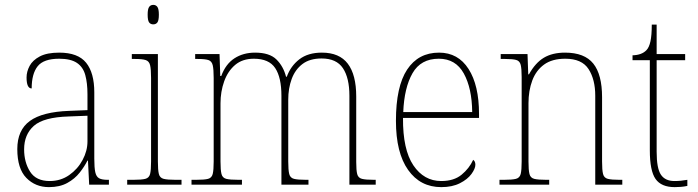

<svg xmlns="http://www.w3.org/2000/svg" viewBox="-20 -758 2865 788"><path d="M181 10Q125 10 88 -28Q51 -66 51 -146Q51 -224 102.5 -261.5Q154 -299 264 -303L339 -306V-371Q339 -417 330 -450Q321 -483 295.5 -500Q270 -517 223 -517Q159 -517 134.5 -486Q110 -455 110 -395Q89 -395 89 -440Q89 -464 101.5 -487.5Q114 -511 143.5 -526.5Q173 -542 223 -542Q300 -542 333.5 -500.5Q367 -459 367 -379V-107Q367 -70 371 -51.5Q375 -33 386.5 -26.5Q398 -20 422 -20H427V0H346L341 -99H339Q327 -75 307 -49.5Q287 -24 256 -7Q225 10 181 10ZM184 -15Q229 -15 264 -39.5Q299 -64 319 -101.5Q339 -139 339 -178V-283L262 -280Q159 -277 119 -241.5Q79 -206 79 -145Q79 -92 103.5 -53.5Q128 -15 184 -15Z M609 -658Q598 -658 592 -666Q586 -674 586 -698Q586 -721 592 -729.5Q598 -738 609 -738Q620 -738 626 -729.5Q632 -721 632 -698Q632 -674 626 -666Q620 -658 609 -658ZM502 0V-20H527Q561 -20 576.5 -24Q592 -28 596 -44Q600 -60 600 -95V-438Q600 -474 596 -490.5Q592 -507 578 -511.5Q564 -516 535 -516H521V-536H628V-95Q628 -60 632 -44Q636 -28 651.5 -24Q667 -20 701 -20H725V0Z M766 0V-20H784Q819 -20 834 -24Q849 -28 853 -44Q857 -60 857 -95V-438Q857 -474 853 -490.5Q849 -507 835.5 -511.5Q822 -516 792 -516H781V-536H881L884 -446H888Q906 -495 942 -518.5Q978 -542 1027 -542Q1086 -542 1114.5 -514Q1143 -486 1154 -443H1157Q1173 -487 1208.5 -514.5Q1244 -542 1301 -542Q1373 -542 1407.5 -496.5Q1442 -451 1442 -362V-93Q1442 -59 1446 -43.5Q1450 -28 1465.5 -24Q1481 -20 1515 -20H1522V0H1414V-365Q1414 -438 1387.5 -478Q1361 -518 1300 -518Q1251 -518 1221 -495Q1191 -472 1177 -433.5Q1163 -395 1163 -349V-95Q1163 -60 1167 -44Q1171 -28 1186.5 -24Q1202 -20 1236 -20H1246V0H1135V-365Q1135 -440 1109.5 -478.5Q1084 -517 1022 -517Q975 -517 945 -491.5Q915 -466 900 -424Q885 -382 885 -334V-95Q885 -60 889 -44Q893 -28 908.5 -24Q924 -20 960 -20H973V0Z M1791 10Q1705 10 1655 -60.5Q1605 -131 1605 -262Q1605 -403 1651 -472.5Q1697 -542 1782 -542Q1860 -542 1903 -475Q1946 -408 1946 -290V-274H1634Q1633 -144 1676.5 -79.5Q1720 -15 1791 -15Q1843 -15 1874.5 -41Q1906 -67 1922 -102Q1931 -96 1931 -82Q1931 -66 1915 -44Q1899 -22 1867.5 -6Q1836 10 1791 10ZM1918 -298Q1917 -396 1883.5 -456.5Q1850 -517 1781 -517Q1707 -517 1673 -457.5Q1639 -398 1635 -298Z M2030 0V-20H2048Q2082 -20 2097.5 -24Q2113 -28 2117 -44Q2121 -60 2121 -95V-442Q2121 -476 2117 -492Q2113 -508 2098.5 -512Q2084 -516 2054 -516H2035V-536H2145L2148 -453H2151Q2177 -500 2212 -521Q2247 -542 2299 -542Q2379 -542 2415 -497Q2451 -452 2451 -359V-95Q2451 -60 2455 -44Q2459 -28 2474.5 -24Q2490 -20 2523 -20H2534V0H2423V-365Q2423 -432 2395.5 -474.5Q2368 -517 2300 -517Q2246 -517 2213 -493Q2180 -469 2164.5 -427.5Q2149 -386 2149 -334V-95Q2149 -60 2153 -44Q2157 -28 2172.5 -24Q2188 -20 2222 -20H2234V0Z M2749 10Q2694 10 2670.5 -23.5Q2647 -57 2647 -141V-511H2576V-531Q2614 -532 2633 -552Q2644 -563 2649.5 -588Q2655 -613 2655 -657H2675V-536H2792V-511H2675V-135Q2675 -67 2692.5 -41Q2710 -15 2748 -15Q2774 -15 2801 -20V5Q2787 8 2774 9Q2761 10 2749 10Z"/></svg>

Font: Noto Serif Bengali SemiCondensed Thin
Style: Regular
Weight: 100
Width: 4
Designer: Juan Bruce, Universal Thirst, Indian Type Foundry and the Monotype Design Team.
Foundry: Monotype Imaging Inc.
Version: Version 2.003; ttfautohint (v1.8.4.7-5d5b)